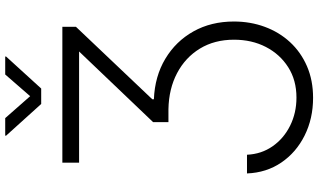

<svg xmlns="http://www.w3.org/2000/svg" viewBox="-258 -724 1198 722"><g transform="rotate(-90 341.0 -363.0)"><path d="M49.8 -33.2H120.1Q122.6 21 151.9 63Q181.2 105 229.2 128.9Q277.3 152.8 335 152.8Q400.4 152.8 449.2 121.8Q498 90.8 525.4 37.8Q552.7 -15.1 552.7 -82Q552.7 -155.3 519.3 -210.2Q485.8 -265.1 427 -296.1Q368.2 -327.1 291.5 -328.6H242.7V-386.2L508.8 -665V-664.6H90.3V-727.5H601.1V-676.3L328.6 -389.2V-383.3Q415 -379.9 481 -340.3Q546.9 -300.8 584 -234.4Q621.1 -168 621.1 -82.5Q621.1 -20.5 601.1 33.7Q581.1 87.9 543.5 128.7Q505.9 169.4 452.9 192.4Q399.9 215.3 334 215.3Q256.3 215.3 192.6 183.6Q128.9 151.9 90.8 95.9Q52.7 40 49.8 -33.2ZM257.8 -942.4 340.3 -848.6 421.9 -942.4H489.3V-939L369.1 -807.1H311L191.9 -939V-942.4Z"/></g></svg>

Font: Inter 16pt Light
Style: Regular
Weight: 300
Version: Version 4.001;git-66647c0bb